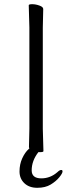

<svg xmlns="http://www.w3.org/2000/svg" viewBox="-20 -715 344 915"><path d="M120 -8Q118 -12 118 -13L120 -102V-584L117 -690Q117 -695 133.5 -695Q150 -695 168 -688.5Q186 -682 186 -672L184 -583V-101L187 5Q187 10 173 10H163Q131 51 131 97Q131 135 177 135Q220 135 254 105Q264 95 272 95Q278 95 278 102Q278 111 262.5 130Q247 149 221.5 164.5Q196 180 157.5 180Q119 180 96 158Q73 136 73 102Q73 68 86 39.5Q99 11 117 -5Z"/></svg>

Font: Moon Stars Kai T Light
Style: Regular
Weight: 300
Designer: GuiWonder
Version: Version 1.101